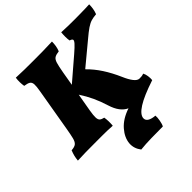

<svg xmlns="http://www.w3.org/2000/svg" viewBox="-240 -854 1277 1277"><g transform="rotate(-45 399.0 -215.0)"><path d="M10 3Q12 -19 16.5 -37Q21 -55 29 -75Q59 -77 72 -88Q85 -99 91.5 -125Q98 -151 106 -197L158 -501Q165 -540 164 -560Q163 -580 150.5 -588.5Q138 -597 109 -601Q106 -618 105.5 -638.5Q105 -659 108 -679Q145 -677 186.5 -676.5Q228 -676 276 -676Q315 -676 359.5 -676.5Q404 -677 448 -679Q448 -660 445 -640.5Q442 -621 434 -601Q407 -598 393 -589.5Q379 -581 371.5 -556.5Q364 -532 355 -481L338 -382L494 -516Q530 -547 544.5 -563.5Q559 -580 556 -588Q553 -596 536 -601Q533 -618 533 -638.5Q533 -659 535 -679Q564 -677 599.5 -676.5Q635 -676 661 -676Q683 -676 710.5 -676.5Q738 -677 762.5 -677.5Q787 -678 798 -679Q798 -660 795 -640.5Q792 -621 784 -600Q757 -598 736.5 -592Q716 -586 691.5 -569.5Q667 -553 627 -519L474 -392Q516 -351 549.5 -299.5Q583 -248 612 -182Q629 -142 648 -117.5Q667 -93 686 -93Q699 -93 707 -94Q715 -95 726 -99Q734 -85 737 -64Q740 -43 738 -26Q626 11 572.5 45Q519 79 517 111Q516 132 535.5 143Q555 154 586 156Q588 172 583 200Q578 228 570 242Q517 242 462 243Q407 244 360 249Q330 210 333 165Q337 114 378 67Q419 20 494 -5Q438 -30 412 -114Q395 -169 374 -214Q353 -259 324 -303L302 -177Q295 -136 296 -115.5Q297 -95 307 -87Q317 -79 336 -75Q339 -56 339.5 -37Q340 -18 338 3Q310 1 287.5 0.5Q265 0 241.5 0Q218 0 185 0Q130 0 87.5 0.5Q45 1 10 3Z"/></g></svg>

Font: Vollkorn Black
Style: Italic
Weight: 900
Italic angle: -11°
Designer: Friedrich Althausen
Foundry: Friedrich Althausen
Version: Version 5.000; ttfautohint (v1.8.3)